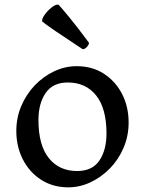

<svg xmlns="http://www.w3.org/2000/svg" viewBox="-20 -794 622 824"><path d="M273 10Q207 10 156.5 -22.5Q106 -55 78 -110Q50 -165 50 -232Q50 -289 71.5 -339.5Q93 -390 129.5 -428Q166 -466 212.5 -488Q259 -510 309 -510Q376 -510 426 -477.5Q476 -445 504 -390.5Q532 -336 532 -268Q532 -210 510 -159Q488 -108 451 -70.5Q414 -33 368 -11.5Q322 10 273 10ZM311 -60Q376 -60 406.5 -105Q437 -150 437 -221Q437 -329 392.5 -384.5Q348 -440 271 -440Q207 -440 176 -395Q145 -350 145 -279Q145 -171 189.5 -115.5Q234 -60 311 -60ZM333 -584Q263 -630 217.5 -661Q172 -692 161 -702Q159 -713 171.5 -730.5Q184 -748 201.5 -762Q219 -776 231 -774Q241 -764 276 -721.5Q311 -679 360 -613Q364 -609 359 -600.5Q354 -592 346 -586.5Q338 -581 333 -584Z"/></svg>

Font: Anvers
Style: Regular
Weight: 400
Designer: Ishtar van Looy
Version: Version 1.000